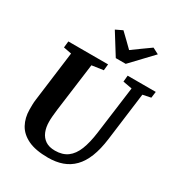

<svg xmlns="http://www.w3.org/2000/svg" viewBox="-228 -1145 1212 1304"><g transform="rotate(30 378.0 -493.0)"><path d="M686 -681 637.5 -306Q626.5 -220.5 602.5 -160.2Q578.5 -100 541.5 -62.5Q504.5 -25 455.2 -7.5Q406 10 344.5 10Q245.5 10 186.2 -18.8Q127 -47.5 100.2 -97.2Q73.5 -147 73 -209.5Q73 -228.5 73.2 -248.8Q73.5 -269 76.5 -290.5L127 -681L64.5 -693L70 -743H381.5L376.5 -694L286.5 -681L236.5 -303Q233 -274.5 230.8 -249Q228.5 -223.5 229 -205.5Q229 -162.5 243 -128.2Q257 -94 286 -74.5Q315 -55 361 -55Q420 -55 458.2 -83.2Q496.5 -111.5 518.8 -167.5Q541 -223.5 552 -307L601.5 -681L530.5 -694L535 -743H755.5L749 -694ZM405.5 -806 303 -970.5 356 -996Q381.5 -971.5 406.8 -947.2Q432 -923 456.5 -898.5Q490 -923 524 -947.5Q558 -972 592 -996L640 -971L483.5 -806Z"/></g></svg>

Font: Merriweather 24pt ExtraBold
Style: Italic
Weight: 800
Italic angle: -7.8°
Version: Version 2.101